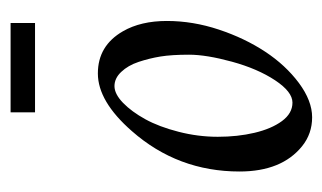

<svg xmlns="http://www.w3.org/2000/svg" viewBox="-146 -464 621 370"><g transform="rotate(-90 165.0 -278.5)"><path d="M134 -522V-569.1H306.2V-522ZM20 -127.9Q20 -246.8 97.7 -335.2Q155 -400.9 209 -400.9Q262.5 -400.9 290.3 -352.5Q310.1 -318.1 310.1 -267.9Q310.1 -217.8 293.5 -167.8Q276.9 -117.9 250.9 -78.5Q224.9 -39.1 190.6 -13.5Q156.2 12 124.5 12Q92.8 12 68.8 -7.3Q20 -46.6 20 -127.9ZM120.7 -309.4Q106.2 -283 96.6 -245.5Q86.9 -208 86.9 -169.8Q86.9 -131.6 94.6 -99Q102.3 -66.4 117.2 -46.1Q132.1 -25.9 152.8 -25.9Q173.6 -25.9 195.8 -59.4Q218 -93 231.6 -142.5Q245.1 -191.9 245.1 -225.2Q245.1 -258.5 241.6 -280.3Q238 -302 231.2 -322.4Q224.4 -342.8 212 -355.8Q199.7 -368.9 184.6 -368.9Q169.4 -368.9 152.3 -352.4Q135.3 -335.9 120.7 -309.4Z"/></g></svg>

Font: Linden Hill
Style: Italic
Weight: 400
Italic angle: -5.60001°
Version: Version 1.201